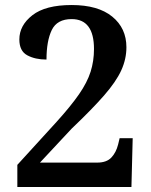

<svg xmlns="http://www.w3.org/2000/svg" viewBox="-20 -744 601 764"><path d="M49 0V-88L205 -259Q262 -322 294.5 -369Q327 -416 340.5 -458.5Q354 -501 354 -549Q354 -668 265 -668Q207 -668 186 -624.5Q165 -581 165 -507Q120 -507 88.5 -524Q57 -541 57 -587Q57 -643 109 -683.5Q161 -724 265 -724Q370 -724 426.5 -678Q483 -632 483 -556Q483 -509 462.5 -464Q442 -419 394 -364Q346 -309 265 -232L139 -97H367Q404 -97 423 -117Q442 -137 450 -169L456 -194H508L503 0Z"/></svg>

Font: Noto Serif Hentaigana SemiBold
Style: Regular
Weight: 600
Designer: Kazuhiro Yamada
Foundry: nipponia
Version: Version 1.000; ttfautohint (v1.8.4.7-5d5b)